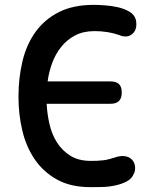

<svg xmlns="http://www.w3.org/2000/svg" viewBox="-20 -760 640 790"><path d="M56 -362Q56 -439 72.5 -508Q89 -577 126 -628.5Q163 -680 222 -710Q281 -740 366 -740Q385 -740 412.5 -738Q440 -736 466 -730Q492 -724 512.5 -712Q533 -700 539 -679Q540 -674 540.5 -669.5Q541 -665 541 -660Q541 -644 534.5 -632.5Q528 -621 515 -614Q509 -611 505 -610.5Q501 -610 496 -610Q490 -610 483 -611.5Q476 -613 470 -616Q447 -624 421.5 -628Q396 -632 369 -632Q323 -632 289.5 -614.5Q256 -597 232.5 -568Q209 -539 195 -501.5Q181 -464 176 -425H435Q458 -425 469.5 -414Q481 -403 481 -379Q481 -356 469.5 -344.5Q458 -333 435 -333H172Q174 -292 183.5 -250Q193 -208 214 -174.5Q235 -141 269 -119.5Q303 -98 354 -98Q368 -98 380.5 -98.5Q393 -99 405 -100.5Q417 -102 428.5 -105Q440 -108 453 -112Q461 -115 469 -116.5Q477 -118 486 -118Q491 -118 496.5 -117Q502 -116 507 -114Q521 -108 528.5 -96Q536 -84 536 -69Q536 -63 535 -57Q534 -51 530 -44Q522 -24 500.5 -13Q479 -2 452.5 3.5Q426 9 399 9.5Q372 10 352 10Q271 10 215 -21Q159 -52 123.5 -103.5Q88 -155 72 -222Q56 -289 56 -362Z"/></svg>

Font: Maple Mono SemiBold
Style: Regular
Weight: 600
Monospace: yes
Designer: subframe7536
Version: Version 7.000